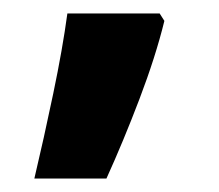

<svg xmlns="http://www.w3.org/2000/svg" viewBox="-20 -136 325 285"><path d="M224 -105Q211 -52 187 11Q163 74 138 129H31Q45 70 59 3Q73 -64 80 -116H217Z"/></svg>

Font: Noto Sans Tai Tham
Style: Regular
Weight: 400
Designer: Monotype Design Team 2013. Revised by David WIlliams 2020
Foundry: Monotype Imaging Inc.
Version: Version 2.002